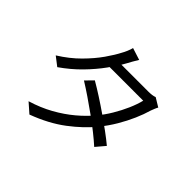

<svg xmlns="http://www.w3.org/2000/svg" viewBox="-185 -1070 1370 1370"><g transform="rotate(45 500.0 -385.0)"><path d="M415.3 -458.1Q463.3 -430.3 516.3 -396.1Q569.2 -362 621.8 -325.4Q674.5 -288.9 722.2 -253.8Q770 -218.7 806.6 -188L748 -118.9Q713.5 -150.2 666.5 -187.6Q619.4 -225.1 566.2 -263.5Q512.9 -301.9 460.1 -337.9Q407.2 -373.8 360.9 -402.6ZM872.5 -640.7Q866.2 -630.1 860 -614.7Q853.7 -599.3 849.4 -587.3Q835 -536.4 809.2 -477.3Q783.4 -418.2 748.1 -358.4Q712.8 -298.6 668.4 -244Q600.7 -160.7 500.2 -84.6Q399.8 -8.5 257.7 44.5L186.2 -18.4Q279.5 -46.7 355.9 -89.3Q432.3 -132 493.2 -183.1Q554.1 -234.3 598.7 -287.8Q637.7 -334.1 670.3 -388.9Q703 -443.7 726.9 -498.5Q750.9 -553.4 761.9 -599.6H391.3L423.3 -671.3H741.2Q761.3 -671.3 778.1 -673.6Q795 -675.9 806.6 -680.7ZM535.8 -785Q523.3 -765.4 510.9 -743Q498.6 -720.6 491 -706.6Q461.1 -652.2 413.7 -586.5Q366.3 -520.9 302.6 -455.7Q238.8 -390.6 159 -335.1L92 -386.7Q178 -440.4 241.2 -504.1Q304.5 -567.8 347.1 -628.7Q389.7 -689.6 412.7 -735.3Q420.6 -748.3 430.6 -771.6Q440.6 -794.8 444.9 -814Z"/></g></svg>

Font: Noto Sans TC Thin
Style: Regular
Weight: 100
Designer: Ryoko NISHIZUKA 西塚涼子 (kana, bopomofo & ideographs); Paul D. Hunt (Latin, Greek & Cyrillic); Sandoll Communications 산돌커뮤니
Foundry: Adobe
Version: Version 2.004-H2;hotconv 1.0.118;makeotfexe 2.5.65603